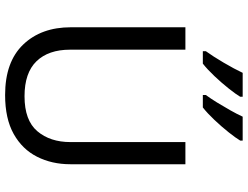

<svg xmlns="http://www.w3.org/2000/svg" viewBox="-132 -852 994 771"><g transform="rotate(90 365.5 -467.0)"><path d="M640 -252Q640 -178 610 -118.5Q580 -59 518.5 -24.5Q457 10 362 10Q229 10 159.5 -62.5Q90 -135 90 -254V-714H180V-251Q180 -164 226.5 -116Q273 -68 367 -68Q464 -68 507.5 -119.5Q551 -171 551 -252V-714H640ZM545 -934Q535 -917 512 -888Q489 -859 462 -830.5Q435 -802 412 -784H362V-796Q376 -815 392 -841Q408 -867 423.5 -894.5Q439 -922 449 -944H545ZM369 -934Q359 -917 336 -888Q313 -859 286 -830.5Q259 -802 236 -784H186V-796Q207 -825 232 -867.5Q257 -910 273 -944H369Z"/></g></svg>

Font: Noto Sans Khudawadi
Style: Regular
Weight: 400
Designer: Monotype Design Team
Foundry: Monotype Imaging Inc.
Version: Version 2.003; ttfautohint (v1.8.4.7-5d5b)